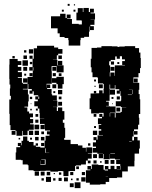

<svg xmlns="http://www.w3.org/2000/svg" viewBox="-20 -946 786 990"><path d="M123 -98H97V-120H89V-122H61V-160H64V-187H84V-193H72V-209H88V-197H91V-220H129V-214H153V-196H164V-207H176V-195H165V-189H188V-185H210V-221H215V-246H235V-253H222V-269H238V-256V-273H212V-301H211V-280H189V-302H210V-307H186V-335H208V-336H185V-364H183V-386H175V-376H165V-386H175V-398H157V-424H175V-433H162V-449H177V-455H154V-475H148V-463H132V-479H144V-487H126V-513H123V-488H98V-485H124V-459H128V-423H125V-396H106V-392H121V-371H130V-361H150V-341H135V-332H151V-310H135V-305H154V-277H129V-272H122V-249H98V-271H95V-246H65V-271H60V-251H40V-271H60V-275H34V-301H30V-331V-359H28V-389V-433H36V-452H31V-490H33V-510H29V-539H28V-583V-613H29V-642H71V-631H90V-611H72V-601H90V-581H72V-574H93V-548H72V-544H93V-519H98V-514H122V-549H148V-553H149V-582H152V-599H149V-582H131V-600H148V-643H132V-659H148V-643H154V-667V-697H171V-710H229H259V-701H280V-693H302V-669H280V-661H273V-638H253V-637H276V-609H308V-573H272V-605H247V-604H246V-578H247V-548V-514H220V-511V-494H221V-510H239V-492H223V-487H246V-460H249V-454H273V-428H253V-427H276V-395H253V-394H273V-374H279V-392H301V-373H312V-329H304V-313H312V-287H316V-235H311V-225H344V-203H382V-196H405V-184H423V-164H425V-186H455V-156H433V-154H453V-128H433V-118H447V-104H433V-118H423V-98H398V-93H371V-90H367V-64H338V-63H333V-38H307V-63H302V-64H280V-61H240V-66H216V-65H187V-64H153V-93V-68H127V-94H152H123V-115ZM497 6H443V-4H423V-34V-68H446V-72H431V-90H449V-75H453V-98H487V-95H514V-71H520V-67H537V-72H521V-90H539V-74H550V-91H570V-74H581V-90H599V-72H583V-71H601V-91H600V-100H579V-122H599V-124H573V-156H549V-154H573V-128H547V-152H546V-125H514V-152H511V-130H489V-152H511V-153H482V-159H458V-183H475V-190H459V-212H475V-223H462V-239H478V-226H483V-248H511V-250H489V-272H502V-280H489V-302H502V-306H485V-336H506V-343H492V-359H508V-345H514V-364H513H490V-361H450V-383H442V-439H447V-464H476V-465H491V-480H509V-465H514V-487H515V-513H512V-516H485V-544H483V-548H457V-573H452V-599H448V-643H452V-663V-699H480V-701H503V-708H557V-707H586V-704H595V-706H623V-708H677V-698H697V-675H704V-647H706V-595H702V-569H694V-547H668V-519H698V-483H695V-461H700V-434H703V-388V-358H696V-339H698V-303H671H692V-279H671V-270H669V-242H662V-222H671V-240H689V-222H701V-180H697V-154H674V-117H673V-88H639V-62H610V-31H583V-28H543V-8H525V4H497ZM151 -670H129V-692H151ZM116 -675H104V-687H116ZM299 -642H281V-660H299ZM119 -642H101V-660H119ZM56 -645H44V-657H56ZM548 -573H546V-552H549V-572H571V-555H573V-573H572V-609H608H624V-611H610V-631H624V-640H609V-656H598V-643H582V-655H574V-637H551V-630H543V-609H548ZM124 -607H96V-635H124ZM301 -610H279V-632H301ZM568 -613H552V-629H568ZM146 -615H134V-627H146ZM595 -616H585V-626H595ZM120 -581H100V-601H120ZM570 -581H550V-601H570ZM270 -581H250V-601H270ZM268 -553H252V-569H268ZM148 -553H132V-569H148ZM297 -554H283V-568H297ZM115 -556H105V-566H115ZM302 -489H278V-512H271V-519H248V-543H271V-550H309V-512H302ZM121 -520H99V-542H121ZM690 -521H670V-541H690ZM475 -526H465V-536H475ZM270 -491H250V-511H270ZM510 -491H490V-511H510ZM541 -400H527V-398H547V-397H576V-365H602V-369H608V-393H631V-394H603V-398H577V-424H603V-428H605V-452H601V-476H598V-463H582V-479H595V-486H575V-507H572V-489H548V-510H545V-487H546V-455H545V-426H527V-422H541ZM473 -498H467V-504H473ZM645 -484H662V-485H645ZM573 -458H547V-484H573ZM96 -464V-483V-464ZM665 -461V-483H663V-461ZM301 -460H279V-482H301ZM476 -465H464V-477H476ZM265 -466H255V-476H265ZM639 -456H660V-458H639ZM635 -430V-452V-430ZM598 -433H582V-449H598ZM297 -434H283V-448H297ZM182 -436V-448H178V-436ZM146 -435H134V-447H146ZM565 -436H555V-446H565ZM300 -401H280V-421H300ZM142 -409H138V-413H142ZM562 -409H558V-413H562ZM600 -371H580V-391H600ZM144 -377H136V-385H144ZM547 -364H546V-345H548V-363H572V-340H576V-365H547ZM477 -344H463V-358H477ZM177 -344H163V-358H177ZM178 -313H162V-329H178ZM182 -279H158V-303H182ZM475 -286H465V-296H475ZM151 -250H129V-272H151ZM481 -250H459V-272H481ZM181 -250H159V-272H181ZM689 -252H671V-270H689ZM207 -254H193V-268H207ZM511 -250V-263V-250ZM121 -220H99V-242H121ZM179 -222H161V-240H179ZM209 -222H191V-240H209ZM145 -226H135V-236H145ZM84 -227H76V-235H84ZM646 -217H659V-219H646ZM208 -193H192V-209H208ZM446 -195H434V-207H446ZM217 -158V-157H234V-158H217V-181H214V-158ZM480 -131H460V-151H480ZM211 -100H189V-118H188V-97H215V-124H193V-122H211ZM570 -101H550V-121H570ZM540 -101H520V-121H540ZM478 -103H462V-119H478ZM504 -107H496V-115H504ZM387 -74H373V-88H387ZM181 -40H159V-62H181ZM210 -41H190V-61H210ZM239 -42H221V-60H239ZM358 -43H342V-59H358ZM418 -43H402V-59H418ZM296 -45H284V-57H296ZM263 -48H257V-54H263ZM525 -34H537V-35H525ZM243 -8H217V-34H243ZM421 -10H399V-32H421ZM330 -11H310V-31H330ZM298 -13H282V-29H298ZM386 -15H374V-27H386ZM266 -15H254V-27H266ZM206 -15H194V-27H206ZM354 -17H346V-25H354ZM395 24H365V-6H395ZM360 19H340V-1H360ZM339 -916H329V-926H339ZM367 -918H361V-924H367ZM394 -711H334V-739H332V-750H313V-755H288V-774H277V-800H243V-862H290V-875H318V-853H324V-871H344V-851H326V-848H351V-823H386V-820H402V-838H401V-841H374V-881H381V-904H407V-884H410V-905H438V-884H444V-901H464V-881H447V-877H470V-845H447V-844H467V-818H446V-811H464V-791H444V-809H442V-783H439V-756H414V-751H396V-739H394ZM369 -886H359V-896H369ZM309 -886H299V-896H309Z"/></svg>

Font: Rubik Storm
Style: Regular
Weight: 400
Designer: Hubert and Fischer, NaN
Foundry: Hubert and Fischer, NaN
Version: Version 2.201